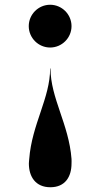

<svg xmlns="http://www.w3.org/2000/svg" viewBox="-20 -550 419 808"><path d="M281 -440C281 -489.5 240.5 -530 191 -530C141.5 -530 101 -489.5 101 -440C101 -390.5 141.5 -350 191 -350C240.5 -350 281 -390.5 281 -440ZM103 119C102.5 126 101.5 132 101.5 138C101.5 194 130 238 192 238C254 238 281 194 281 138C281 132 281.5 126 281 119C270 -27 192.5 -137 192.5 -262H191C191 -137 114 -27 103 119Z"/></svg>

Font: Bodoni* 96pt
Style: Bold
Weight: 700
Version: Version 2.3